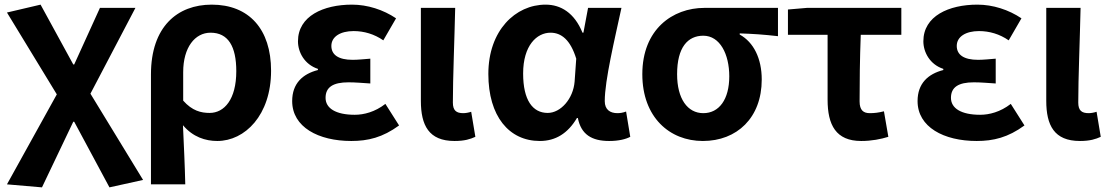

<svg xmlns="http://www.w3.org/2000/svg" viewBox="-20 -594 4782 828"><path d="M161 214 296 -69H300L452 214L597 182L370 -190L564 -560H411L300 -316H296L155 -574L10 -540L225 -187L10 201Z M631 201H779C777 114 773 37 769 -54C812 -3 866 14 917 14C1036 14 1149 -97 1149 -289C1149 -468 1054 -574 893 -574C745 -574 631 -479 631 -273ZM884 -107C847 -107 809 -116 770 -160V-283C770 -390 821 -453 888 -453C964 -453 999 -394 999 -287C999 -165 947 -107 884 -107Z M1495 14C1567 14 1630 -1 1701 -53L1642 -146C1597 -111 1549 -99 1510 -99C1428 -99 1384 -127 1384 -172C1384 -218 1416 -239 1483 -239C1513 -239 1545 -236 1577 -234V-341C1551 -339 1524 -336 1501 -336C1439 -336 1409 -358 1409 -396C1409 -436 1448 -460 1505 -460C1550 -460 1594 -447 1633 -420L1688 -515C1633 -552 1565 -574 1498 -574C1375 -574 1265 -525 1265 -416C1265 -369 1293 -316 1351 -297V-292C1285 -275 1240 -234 1240 -158C1240 -46 1353 14 1495 14Z M1940 14C1984 14 2008 6 2030 -4L2012 -112C2000 -108 1987 -106 1978 -106C1948 -106 1933 -117 1933 -152C1933 -257 1940 -423 1943 -560H1795V-159C1795 -54 1829 14 1940 14Z M2308 14C2376 14 2429 -19 2468 -85H2472C2486 -14 2532 14 2607 14C2649 14 2679 6 2698 -4L2680 -113C2667 -108 2654 -106 2643 -106C2611 -106 2588 -121 2588 -158C2588 -248 2631 -425 2660 -560H2516L2496 -453H2492C2457 -539 2398 -574 2333 -574C2203 -574 2086 -463 2086 -275C2086 -93 2175 14 2308 14ZM2342 -107C2277 -107 2236 -162 2236 -277C2236 -398 2295 -453 2354 -453C2401 -453 2440 -422 2465 -341L2458 -242C2452 -168 2398 -107 2342 -107Z M3011 14C3158 14 3265 -86 3265 -251C3265 -342 3230 -412 3170 -445V-450C3230 -448 3273 -445 3335 -438V-560H3018C2880 -560 2750 -467 2750 -274C2750 -88 2868 14 3011 14ZM3013 -106C2945 -106 2900 -168 2900 -274C2900 -390 2946 -440 3013 -440C3085 -440 3125 -360 3125 -265C3125 -165 3081 -106 3013 -106Z M3694 14C3739 14 3779 6 3811 -4L3792 -114C3768 -108 3751 -106 3731 -106C3704 -106 3687 -118 3687 -157C3687 -236 3688 -339 3692 -444H3867V-560H3460L3378 -553V-444H3549V-164C3549 -55 3585 14 3694 14Z M4192 14C4264 14 4327 -1 4398 -53L4339 -146C4294 -111 4246 -99 4207 -99C4125 -99 4081 -127 4081 -172C4081 -218 4113 -239 4180 -239C4210 -239 4242 -236 4274 -234V-341C4248 -339 4221 -336 4198 -336C4136 -336 4106 -358 4106 -396C4106 -436 4145 -460 4202 -460C4247 -460 4291 -447 4330 -420L4385 -515C4330 -552 4262 -574 4195 -574C4072 -574 3962 -525 3962 -416C3962 -369 3990 -316 4048 -297V-292C3982 -275 3937 -234 3937 -158C3937 -46 4050 14 4192 14Z M4637 14C4681 14 4705 6 4727 -4L4709 -112C4697 -108 4684 -106 4675 -106C4645 -106 4630 -117 4630 -152C4630 -257 4637 -423 4640 -560H4492V-159C4492 -54 4526 14 4637 14Z"/></svg>

Font: Noto Sans Japanese Bold
Style: Bold
Weight: 700
Designer: Ryoko NISHIZUKA (kana & ideographs); Paul D. Hunt (Latin, Greek & Cyrillic); Wenlong ZHANG (bopomofo); Sandoll Communica
Foundry: Adobe Systems Incorporated
Version: Version 1.000;PS 1;hotconv 1.0.78;makeotf.lib2.5.61930